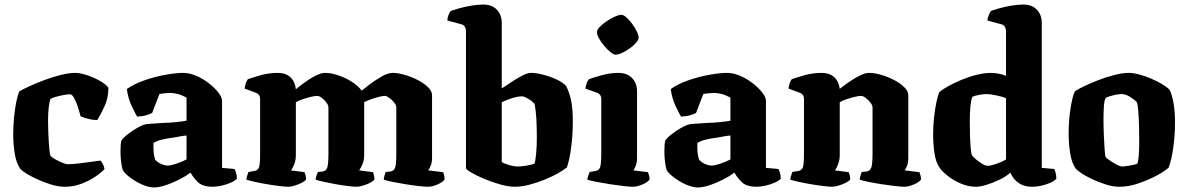

<svg xmlns="http://www.w3.org/2000/svg" viewBox="-20 -820 5217 843"><path d="M265 0Q237 0 205.5 -9.5Q174 -19 144.5 -32.5Q115 -46 94.5 -59Q74 -72 68 -80Q51 -106 44.5 -146.5Q38 -187 38 -230Q38 -266 41.5 -303Q45 -340 51 -370.5Q57 -401 65 -419Q80 -428 109.5 -441.5Q139 -455 175 -468.5Q211 -482 247 -491Q283 -500 311 -500Q332 -500 362 -490Q392 -480 418.5 -465Q445 -450 456 -435Q456 -391 439.5 -354.5Q423 -318 407 -293Q387 -293 366.5 -298.5Q346 -304 334 -309Q328 -332 320.5 -354.5Q313 -377 304.5 -391.5Q296 -406 287 -406Q277 -406 260.5 -403Q244 -400 227.5 -395.5Q211 -391 202 -386Q197 -375 194 -348.5Q191 -322 191 -295Q191 -265 192.5 -229.5Q194 -194 196.5 -167Q199 -140 202 -136Q206 -130 221 -121.5Q236 -113 252.5 -106Q269 -99 277 -99Q297 -99 327.5 -102.5Q358 -106 385 -110Q412 -114 421 -115Q425 -111 430.5 -102Q436 -93 439 -78Q427 -64 401 -46Q375 -28 339.5 -14Q304 0 265 0Z M657 3Q633 3 604.5 -9.5Q576 -22 552 -40Q528 -58 519 -73Q514 -89 511.5 -112Q509 -135 509 -156Q509 -187 513 -203Q522 -216 542 -231.5Q562 -247 582.5 -258.5Q603 -270 614 -273Q623 -276 646 -277Q669 -278 692 -280Q725 -281 754.5 -284Q784 -287 799 -290V-391Q778 -403 759.5 -407.5Q741 -412 727 -412Q718 -412 703 -410.5Q688 -409 680 -407L648 -324Q641 -320 623.5 -314.5Q606 -309 582 -308Q573 -323 557.5 -356Q542 -389 537 -429Q569 -452 616 -468Q663 -484 708.5 -492Q754 -500 784 -500Q812 -500 842 -487Q872 -474 897.5 -454Q923 -434 939 -413.5Q955 -393 955 -377V-83L1010 -78Q1013 -72 1016.5 -61Q1020 -50 1020 -35Q1010 -25 991 -17Q972 -9 951 -4.5Q930 0 915 0Q869 0 848 -21Q827 -42 817 -62Q795 -46 765.5 -31Q736 -16 707 -6.5Q678 3 657 3ZM716 -93Q730 -93 756 -102Q782 -111 799 -120V-225Q786 -224 772.5 -221.5Q759 -219 742 -216Q717 -213 693 -207.5Q669 -202 654 -192Q653 -175 654.5 -154Q656 -133 662 -118Q672 -107 688 -100Q704 -93 716 -93Z M1245 0Q1234 0 1208.5 -3Q1183 -6 1153.5 -11Q1124 -16 1099 -21.5Q1074 -27 1062 -31Q1062 -38 1065 -47.5Q1068 -57 1071 -65L1096 -69Q1113 -72 1117.5 -86.5Q1122 -101 1122 -147V-385Q1122 -406 1103 -413L1054 -431Q1056 -443 1059 -453.5Q1062 -464 1068 -472Q1086 -479 1123.5 -489.5Q1161 -500 1199 -500Q1235 -500 1255.5 -480.5Q1276 -461 1279 -428Q1293 -440 1316 -457Q1339 -474 1364 -487Q1389 -500 1408 -500Q1434 -500 1466 -489Q1498 -478 1525.5 -460.5Q1553 -443 1568 -422Q1580 -432 1604.5 -450.5Q1629 -469 1656.5 -484.5Q1684 -500 1704 -500Q1727 -500 1756.5 -491.5Q1786 -483 1813.5 -469Q1841 -455 1859 -437.5Q1877 -420 1877 -402V-128Q1877 -106 1871 -92Q1865 -78 1860 -72L1925 -64Q1928 -59 1930 -50.5Q1932 -42 1932 -32Q1924 -20 1900.5 -10Q1877 0 1859 0Q1847 0 1820 -3Q1793 -6 1761.5 -11Q1730 -16 1703 -21.5Q1676 -27 1665 -31Q1665 -38 1668 -48.5Q1671 -59 1674 -65L1694 -67Q1709 -69 1714.5 -83Q1720 -97 1720 -147V-348Q1720 -358 1710.5 -370Q1701 -382 1689 -390.5Q1677 -399 1670 -399Q1660 -399 1642.5 -394.5Q1625 -390 1607 -383.5Q1589 -377 1579 -371V-139Q1579 -118 1571.5 -99.5Q1564 -81 1557 -72L1618 -64Q1619 -61 1621.5 -51.5Q1624 -42 1624 -32Q1618 -24 1604 -17Q1590 -10 1573.5 -5Q1557 0 1545 0Q1534 0 1509 -3Q1484 -6 1455.5 -11Q1427 -16 1402.5 -21.5Q1378 -27 1366 -31Q1366 -39 1369.5 -49Q1373 -59 1376 -65L1396 -67Q1413 -69 1417.5 -86Q1422 -103 1422 -147V-348Q1422 -358 1413 -370Q1404 -382 1392.5 -390.5Q1381 -399 1373 -399Q1363 -399 1344 -394.5Q1325 -390 1306.5 -383.5Q1288 -377 1279 -371V-139Q1279 -118 1272 -99.5Q1265 -81 1258 -72L1317 -64Q1319 -60 1321.5 -50.5Q1324 -41 1324 -32Q1318 -24 1304 -17Q1290 -10 1273.5 -5Q1257 0 1245 0Z M2240 0Q2213 0 2177 -10Q2141 -20 2106.5 -34.5Q2072 -49 2049 -62.5Q2026 -76 2026 -82V-685Q2026 -693 2021.5 -701.5Q2017 -710 2007 -713L1944 -730Q1945 -745 1950 -756Q1955 -767 1959 -772Q1970 -776 1994.5 -783Q2019 -790 2048 -795Q2077 -800 2102 -800Q2140 -800 2161.5 -777.5Q2183 -755 2183 -719V-432Q2195 -439 2219 -455.5Q2243 -472 2269 -486Q2295 -500 2311 -500Q2334 -500 2365 -492Q2396 -484 2424 -471Q2452 -458 2466 -442Q2481 -412 2488 -376Q2495 -340 2495 -286Q2495 -226 2487.5 -170.5Q2480 -115 2469 -85Q2456 -74 2430.5 -59.5Q2405 -45 2372 -31.5Q2339 -18 2304.5 -9Q2270 0 2240 0ZM2252 -89Q2270 -89 2292.5 -93Q2315 -97 2326 -101Q2331 -111 2334 -144.5Q2337 -178 2337 -213Q2337 -266 2335 -298Q2333 -330 2328 -361Q2324 -369 2312.5 -377.5Q2301 -386 2289.5 -391.5Q2278 -397 2273 -397Q2253 -397 2228 -389Q2203 -381 2183 -371V-108Q2198 -100 2218 -94.5Q2238 -89 2252 -89Z M2759 0Q2747 0 2719.5 -3Q2692 -6 2659.5 -11Q2627 -16 2599 -21.5Q2571 -27 2559 -31Q2559 -38 2562.5 -47.5Q2566 -57 2569 -65L2594 -69Q2604 -71 2609.5 -76.5Q2615 -82 2617.5 -97.5Q2620 -113 2620 -147V-385Q2620 -406 2601 -413L2550 -431Q2552 -443 2555.5 -453.5Q2559 -464 2565 -472Q2583 -479 2621 -489.5Q2659 -500 2695 -500Q2733 -500 2755 -477.5Q2777 -455 2777 -419V-128Q2777 -106 2771 -91.5Q2765 -77 2761 -72L2825 -64Q2827 -59 2829.5 -50Q2832 -41 2832 -32Q2824 -20 2800.5 -10Q2777 0 2759 0ZM2683 -580Q2674 -580 2660.5 -591Q2647 -602 2633 -618.5Q2619 -635 2610 -651.5Q2601 -668 2601 -679Q2601 -689 2613.5 -702Q2626 -715 2644 -727Q2662 -739 2679.5 -747Q2697 -755 2708 -755Q2718 -755 2730.5 -743.5Q2743 -732 2755.5 -715.5Q2768 -699 2776 -682Q2784 -665 2784 -654Q2784 -645 2773 -632.5Q2762 -620 2745.5 -608Q2729 -596 2712 -588Q2695 -580 2683 -580Z M3045 3Q3021 3 2992.5 -9.5Q2964 -22 2940 -40Q2916 -58 2907 -73Q2902 -89 2899.5 -112Q2897 -135 2897 -156Q2897 -187 2901 -203Q2910 -216 2930 -231.5Q2950 -247 2970.5 -258.5Q2991 -270 3002 -273Q3011 -276 3034 -277Q3057 -278 3080 -280Q3113 -281 3142.5 -284Q3172 -287 3187 -290V-391Q3166 -403 3147.5 -407.5Q3129 -412 3115 -412Q3106 -412 3091 -410.5Q3076 -409 3068 -407L3036 -324Q3029 -320 3011.5 -314.5Q2994 -309 2970 -308Q2961 -323 2945.5 -356Q2930 -389 2925 -429Q2957 -452 3004 -468Q3051 -484 3096.5 -492Q3142 -500 3172 -500Q3200 -500 3230 -487Q3260 -474 3285.5 -454Q3311 -434 3327 -413.5Q3343 -393 3343 -377V-83L3398 -78Q3401 -72 3404.5 -61Q3408 -50 3408 -35Q3398 -25 3379 -17Q3360 -9 3339 -4.5Q3318 0 3303 0Q3257 0 3236 -21Q3215 -42 3205 -62Q3183 -46 3153.5 -31Q3124 -16 3095 -6.5Q3066 3 3045 3ZM3104 -93Q3118 -93 3144 -102Q3170 -111 3187 -120V-225Q3174 -224 3160.5 -221.5Q3147 -219 3130 -216Q3105 -213 3081 -207.5Q3057 -202 3042 -192Q3041 -175 3042.5 -154Q3044 -133 3050 -118Q3060 -107 3076 -100Q3092 -93 3104 -93Z M3633 0Q3622 0 3596.5 -3Q3571 -6 3541.5 -11Q3512 -16 3487 -21.5Q3462 -27 3450 -31Q3450 -38 3453 -47.5Q3456 -57 3459 -65L3484 -69Q3501 -72 3505.5 -86.5Q3510 -101 3510 -147V-385Q3510 -406 3491 -413L3442 -431Q3444 -443 3447 -453.5Q3450 -464 3456 -472Q3474 -479 3511.5 -489.5Q3549 -500 3587 -500Q3622 -500 3642.5 -481.5Q3663 -463 3667 -430Q3682 -442 3705.5 -458.5Q3729 -475 3753.5 -487.5Q3778 -500 3796 -500Q3819 -500 3848.5 -491.5Q3878 -483 3905 -469Q3932 -455 3950 -437.5Q3968 -420 3968 -402V-128Q3968 -106 3962.5 -92Q3957 -78 3952 -72L4017 -64Q4019 -59 4021.5 -50Q4024 -41 4024 -32Q4016 -20 3992 -10Q3968 0 3950 0Q3938 0 3911 -3Q3884 -6 3852 -11Q3820 -16 3793 -21.5Q3766 -27 3755 -31Q3755 -39 3758 -49Q3761 -59 3764 -65L3784 -67Q3800 -69 3805.5 -84Q3811 -99 3811 -147V-348Q3811 -358 3801.5 -370Q3792 -382 3780.5 -390.5Q3769 -399 3761 -399Q3751 -399 3732 -394.5Q3713 -390 3694.5 -383.5Q3676 -377 3667 -371V-139Q3667 -118 3660 -99.5Q3653 -81 3646 -72L3706 -64Q3708 -61 3710.5 -51.5Q3713 -42 3713 -32Q3707 -24 3692.5 -17Q3678 -10 3661.5 -5Q3645 0 3633 0Z M4266 0Q4232 0 4200 -13.5Q4168 -27 4143.5 -46Q4119 -65 4108 -80Q4089 -105 4083 -146.5Q4077 -188 4077 -231Q4077 -268 4081 -304Q4085 -340 4091 -369.5Q4097 -399 4104 -415Q4117 -427 4143 -441.5Q4169 -456 4201.5 -469.5Q4234 -483 4268 -491.5Q4302 -500 4332 -500Q4343 -500 4362 -497Q4381 -494 4397 -487V-685Q4397 -693 4392.5 -701.5Q4388 -710 4378 -713L4315 -730Q4317 -744 4322 -755.5Q4327 -767 4331 -772Q4341 -776 4365.5 -783Q4390 -790 4419 -795Q4448 -800 4473 -800Q4511 -800 4532.5 -777.5Q4554 -755 4554 -719V-83L4609 -78Q4612 -72 4615 -60.5Q4618 -49 4618 -35Q4609 -25 4590.5 -17Q4572 -9 4551.5 -4.5Q4531 0 4514 0Q4481 0 4461 -11.5Q4441 -23 4430.5 -37.5Q4420 -52 4416 -62Q4399 -46 4370.5 -32Q4342 -18 4313 -9Q4284 0 4266 0ZM4317 -92Q4329 -92 4353 -100Q4377 -108 4397 -120V-389Q4383 -395 4355.5 -401Q4328 -407 4311 -407Q4299 -407 4279.5 -403.5Q4260 -400 4249 -395Q4243 -379 4240.5 -350.5Q4238 -322 4238 -285Q4238 -254 4239 -221Q4240 -188 4242.5 -164Q4245 -140 4249 -136Q4255 -129 4267.5 -118.5Q4280 -108 4293.5 -100Q4307 -92 4317 -92Z M4895 0Q4869 0 4839 -9Q4809 -18 4780.5 -31Q4752 -44 4731 -57.5Q4710 -71 4702 -81Q4685 -106 4678.5 -148Q4672 -190 4672 -234Q4672 -290 4680 -342Q4688 -394 4699 -419Q4712 -428 4740 -441.5Q4768 -455 4803 -468.5Q4838 -482 4873.5 -491Q4909 -500 4937 -500Q4956 -500 4982 -493Q5008 -486 5035 -474.5Q5062 -463 5083.5 -450Q5105 -437 5116 -425Q5139 -373 5139 -282Q5139 -225 5131 -169.5Q5123 -114 5111 -84Q5095 -69 5059 -49.5Q5023 -30 4979 -15Q4935 0 4895 0ZM4908 -89Q4915 -89 4937.5 -92.5Q4960 -96 4973 -101Q4978 -110 4980 -138.5Q4982 -167 4982 -201Q4982 -231 4981 -268Q4980 -305 4977.5 -334Q4975 -363 4972 -370Q4966 -379 4944.5 -393Q4923 -407 4905 -407Q4891 -407 4869.5 -402Q4848 -397 4836 -391Q4829 -383 4827 -356Q4825 -329 4825 -296Q4825 -264 4826.5 -227.5Q4828 -191 4830 -163Q4832 -135 4835 -129Q4838 -126 4852 -116Q4866 -106 4882 -97.5Q4898 -89 4908 -89Z"/></svg>

Font: Texturina ExtraBold
Style: Regular
Weight: 800
Designer: Guillermo Torres Carreño
Foundry: Omnibus-Type
Version: Version 1.002; ttfautohint (v1.8.3)